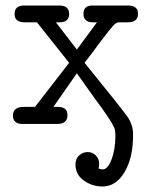

<svg xmlns="http://www.w3.org/2000/svg" viewBox="-20 -450 565 697"><path d="M67 -62H107L231 -222L114 -369H70Q32 -369 33 -400Q33 -430 68 -430H195Q231 -430 231 -399Q231 -369 196 -369H183L259 -270L332 -369H317Q283 -369 283 -400Q283 -430 316 -430H445Q481 -430 481 -400Q481 -369 444 -369H412Q402 -369 391 -357Q380 -345 345 -299Q312 -254 287 -222Q422 -56 442.5 -26.5Q463 3 463 37V43Q463 123 432 175Q401 227 352 227Q315 227 284.5 205.5Q254 184 254 147Q254 126 267.5 114Q281 102 298 102Q316 102 328 114.5Q340 127 340 145Q340 152 338 162Q347 165 353 165Q371 165 385 128.5Q399 92 399 42Q399 36 398.5 32Q398 28 397.5 23Q397 18 394 12.5Q391 7 388.5 1.5Q386 -4 379.5 -13.5Q373 -23 367 -32.5Q361 -42 349 -58.5Q337 -75 325.5 -90.5Q314 -106 295.5 -132.5Q277 -159 259 -184L174 -62H190Q225 -62 225 -32Q225 0 187 0H62Q27 0 27 -31Q27 -62 67 -62Z"/></svg>

Font: CMU Typewriter Text
Style: Regular
Weight: 500
Monospace: yes
Version: Version 0.7.0